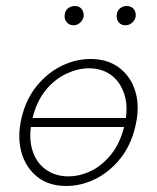

<svg xmlns="http://www.w3.org/2000/svg" viewBox="-20 -612 521 638"><path d="M200 6Q141 6 102.5 -25.5Q64 -57 50.5 -108.5Q37 -160 52 -222Q67 -284 103 -327.5Q139 -371 185.5 -393.5Q232 -416 281 -416Q339 -416 378 -385.5Q417 -355 431 -304Q445 -253 429 -189Q414 -127 378.5 -83.5Q343 -40 296.5 -17Q250 6 200 6ZM207 -26Q246 -26 283.5 -44.5Q321 -63 350.5 -100.5Q380 -138 393 -193Q407 -249 395 -292.5Q383 -336 352 -360.5Q321 -385 275 -385Q239 -385 200.5 -367Q162 -349 132 -312.5Q102 -276 88 -219Q74 -160 86.5 -116.5Q99 -73 131 -49.5Q163 -26 207 -26ZM72 -190 78 -220H409L402 -190ZM224 -528Q210 -528 201.5 -538.5Q193 -549 195 -563Q196 -576 205.5 -584Q215 -592 229 -592Q243 -592 251 -582.5Q259 -573 258 -558Q256 -546 246.5 -537Q237 -528 224 -528ZM397 -528Q382 -528 374 -538.5Q366 -549 368 -563Q369 -576 378.5 -584Q388 -592 401 -592Q416 -592 424 -582.5Q432 -573 431 -558Q429 -546 419.5 -537Q410 -528 397 -528Z"/></svg>

Font: Ysabeau Infant ExtraLight
Style: Italic
Weight: 250
Italic angle: -12°
Designer: Christian Thalmann (Catharsis Fonts)
Version: Version 2.001;gftools[0.9.30]; featfreeze: ss01,ss02,lnum